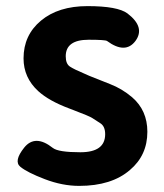

<svg xmlns="http://www.w3.org/2000/svg" viewBox="-20 -594 535 628"><path d="M239 14Q184 14 126.5 -8Q69 -30 46.5 -48.5Q24 -67 59 -111Q95 -156 153 -110Q171 -96 243 -96Q324 -96 324 -155Q324 -181 308 -191Q292 -201 282.5 -207.5Q273 -214 220 -234L207 -239Q140 -264 105 -296Q57 -340 57 -403Q57 -479 114 -526.5Q171 -574 266 -574Q365 -574 397 -550Q456 -505 423 -460Q390 -416 330 -460Q324 -464 270 -464Q195 -464 195 -410Q195 -385 209 -376Q223 -367 254 -354L272 -346Q306 -332 340 -319Q379 -304 412 -276Q462 -233 462 -163Q462 -86 405 -38Q345 14 239 14Z"/></svg>

Font: Resource Han Rounded KR
Style: Bold
Weight: 700
Designer: Cyano Hao (round all glyphs); Ryoko NISHIZUKA 西塚涼子 (kana, bopomofo & ideographs); Paul D. Hunt (Latin, Greek & Cyrillic)
Foundry: Cyano Hao
Version: 0.990